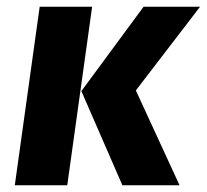

<svg xmlns="http://www.w3.org/2000/svg" viewBox="-20 -551 615 571"><path d="M254 -531H98L24 0H180ZM575 -531H407L222 -280L344 0H514L384 -282Z"/></svg>

Font: Fira Sans
Style: Bold Italic
Weight: 700
Italic angle: -8°
Designer: bBox Type GmbH & Carrois Corporate GbR & Edenspiekermann AG
Foundry: bBox Type GmbH & Carrois Corporate GbR & Edenspiekermann AG
Version: Version 4.301;PS 004.301;hotconv 1.0.88;makeotf.lib2.5.64775